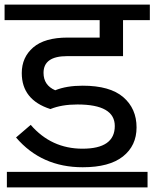

<svg xmlns="http://www.w3.org/2000/svg" viewBox="-30 -750 674 838"><path d="M263 -505H507V-662H624V-730H-10V-662H405V-586H265Q165 -586 115 -543Q65 -500 65 -431Q65 -314 190 -274Q239 -294 308 -294Q471 -294 471 -200Q471 -101 330 -101Q194 -101 104 -205L40 -150Q151 -20 331 -20Q447 -20 506.5 -67Q566 -114 566 -194Q566 -276 508 -326Q450 -376 331 -376Q260 -376 211 -356Q160 -378 160 -432Q160 -505 263 -505ZM0 68H614V0H0Z"/></svg>

Font: Glegoo
Style: Bold
Weight: 700
Version: Version 2.0.1; ttfautohint (v0.9) -r 48 -G 60